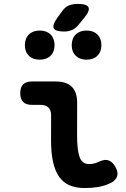

<svg xmlns="http://www.w3.org/2000/svg" viewBox="-20 -943 640 973"><path d="M370.7 -256.2Q370.7 -180.7 383.7 -146.1Q396.7 -111.5 431.7 -111.5Q443.8 -111.5 456.6 -114.5Q469.4 -117.4 483.7 -124.3Q512.1 -137.7 531.8 -129.6Q551.5 -121.5 564.6 -97.6Q580.1 -70.6 573.7 -50.1Q567.3 -29.5 543.7 -17.1Q511.7 -1 478.6 4.5Q445.6 10 409.7 10Q366 10 333.8 -3.4Q301.6 -16.7 280.5 -46Q259.4 -75.3 249 -121.6Q238.7 -167.8 238.7 -232.9L239 -357.6Q239 -384.6 225.5 -398.1Q212 -411.6 185 -411.6H141.8Q112 -411.6 97.3 -426.3Q82.6 -441 82.6 -470.8Q82.6 -500.6 97.3 -515.3Q112 -530 141.8 -530H263Q317.3 -530 344.2 -503.1Q371 -476.3 371 -422ZM305.2 -783.2Q260.2 -783.2 252.4 -800.1Q244.7 -817 270.7 -853.2L295.9 -887.4Q311.5 -908.8 330.6 -916Q349.8 -923.2 375.2 -923.2Q420.5 -923.2 428.4 -905.8Q436.3 -888.4 407.9 -854L377.6 -817Q363.4 -799.4 345.5 -791.3Q327.5 -783.2 305.2 -783.2ZM418.7 -640.6Q384.1 -640.6 363.8 -660.4Q343.5 -680.3 343.5 -714.1Q343.5 -748.3 363.8 -768.3Q384.1 -788.2 418.7 -788.2Q453.3 -788.2 473.6 -768.3Q493.9 -748.3 493.9 -714.1Q493.9 -680.3 473.6 -660.4Q453.3 -640.6 418.7 -640.6ZM181.3 -640.6Q146.7 -640.6 126.4 -660.4Q106.1 -680.3 106.1 -714.1Q106.1 -748.3 126.4 -768.3Q146.7 -788.2 181.3 -788.2Q215.9 -788.2 236.2 -768.3Q256.5 -748.3 256.5 -714.1Q256.5 -680.3 236.2 -660.4Q215.9 -640.6 181.3 -640.6Z"/></svg>

Font: Maple Mono
Style: Regular
Weight: 400
Monospace: yes
Designer: subframe7536
Version: Version 7.300